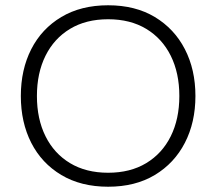

<svg xmlns="http://www.w3.org/2000/svg" viewBox="-20 -698 820 728"><path d="M390 10Q287 10 212.5 -34.5Q138 -79 98.5 -156.5Q59 -234 59 -334Q59 -434 98.5 -511.5Q138 -589 212.5 -633.5Q287 -678 390 -678Q493 -678 567 -633.5Q641 -589 681 -511.5Q721 -434 721 -334Q721 -234 681 -156.5Q641 -79 567 -34.5Q493 10 390 10ZM390 -43Q474 -43 534.5 -79.5Q595 -116 627.5 -181.5Q660 -247 660 -334Q660 -421 627.5 -486.5Q595 -552 534.5 -588.5Q474 -625 390 -625Q306 -625 245.5 -588.5Q185 -552 152.5 -486.5Q120 -421 120 -334Q120 -247 152.5 -181.5Q185 -116 245.5 -79.5Q306 -43 390 -43Z"/></svg>

Font: Gantari Light
Style: Regular
Weight: 300
Designer: Anugrah Pasau
Foundry: Lafontype
Version: Version 1.000; ttfautohint (v1.8.3)